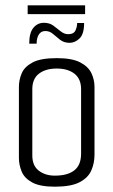

<svg xmlns="http://www.w3.org/2000/svg" viewBox="-20 -692 423 716"><path d="M184.8 4.2Q128.7 4.2 99.7 -11.8Q70.6 -27.8 60.6 -52.8Q50.5 -77.8 50.5 -103.1V-367.9Q50.5 -394.2 61 -418.7Q71.4 -443.2 101.6 -459.2Q131.8 -475.2 191.7 -475.2Q248.5 -475.2 278.8 -459.5Q309.2 -443.7 320.8 -419.3Q332.4 -394.8 332.4 -368.4V-114.9Q332.4 -83.3 320.4 -56.1Q308.4 -28.8 276.5 -12.3Q244.7 4.2 184.8 4.2ZM184.5 -37Q231.8 -37 257.1 -56.7Q282.4 -76.4 282.4 -119.2V-359.6Q282.4 -397.6 257.8 -417Q233.3 -436.4 191.5 -436.4Q150.4 -436.4 125.5 -417.4Q100.5 -398.4 100.5 -359.6V-112.3Q100.5 -74.1 124.7 -55.5Q148.8 -37 184.5 -37ZM89 -529.2Q89 -569.8 104.6 -588.4Q120.2 -607 143.5 -607Q164.7 -607 179 -596.4Q193.2 -585.8 206.4 -575.2Q219.6 -564.5 234.6 -564.5Q254.8 -564.5 261.3 -578.3Q267.7 -592.2 267.7 -606.2H293.7Q293.7 -565.2 276.8 -548.8Q259.8 -532.3 239.4 -532.3Q218.8 -532.3 204.3 -543.5Q189.8 -554.7 177.5 -565.5Q165.2 -576.3 149.2 -576.3Q133.3 -576.3 125 -563.6Q116.6 -550.8 116.6 -529.2ZM83.2 -639.4V-672.2H297.4V-639.4Z"/></svg>

Font: Smooch Sans Thin
Style: Regular
Weight: 100
Designer: Robert E. Leuschke
Foundry: Robert E. Leuschke
Version: Version 1.010